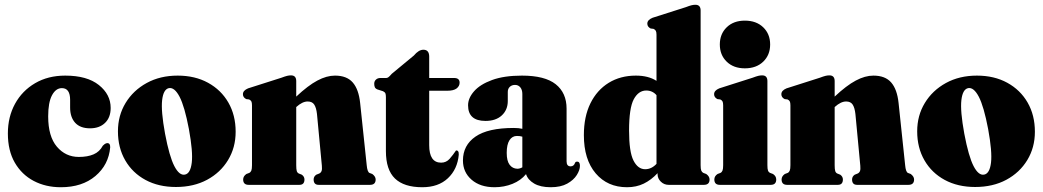

<svg xmlns="http://www.w3.org/2000/svg" viewBox="-20 -775 4374 805"><path d="M444 -322.5Q444 -282.5 420.5 -259.8Q397 -237 357.5 -237Q316.5 -237 295.2 -260.2Q274 -283.5 274 -324V-356Q274 -405.5 239.5 -405.5Q214 -405.5 198 -375.5Q182 -345.5 182 -287Q182 -203 218.5 -160Q255 -117 310.5 -117Q347 -117 372.2 -127.8Q397.5 -138.5 411 -164Q418 -171 422.5 -173Q427 -175 431 -175Q442.5 -174.5 442 -157Q435.5 -84 380 -37Q324.5 10 235 10Q171.5 10 121.2 -16.5Q71 -43 42 -93.2Q13 -143.5 13 -215.5Q13 -285 43 -339.8Q73 -394.5 127.2 -426.2Q181.5 -458 253.5 -458Q345 -458 394.5 -418.5Q444 -379 444 -322.5Z M725 -458Q797.5 -458 852.2 -428Q907 -398 937.5 -345Q968 -292 968 -222.5Q968 -156.5 936.2 -104Q904.5 -51.5 848.2 -21.2Q792 9 717.5 9Q645 9 590.2 -20.5Q535.5 -50 505 -102.8Q474.5 -155.5 474.5 -224.5Q474.5 -290.5 506.5 -343.2Q538.5 -396 595 -427Q651.5 -458 725 -458ZM755.5 -43Q778.5 -47.5 784 -93Q789.5 -138.5 772 -234Q754 -329 732.8 -369.5Q711.5 -410 688 -405.5Q665 -400.5 659.8 -355.2Q654.5 -310 672 -214.5Q690 -119 711 -78.5Q732 -38 755.5 -43Z M1222 -435V-370Q1271.5 -416.5 1310.5 -437.2Q1349.5 -458 1384.5 -458Q1434 -458 1459 -429.2Q1484 -400.5 1490 -343L1517.5 -82.5Q1520 -54.5 1529 -50L1541 -45.5Q1555 -35 1555 -22.5Q1555 0 1531.5 0H1316Q1295 0 1295 -22.5Q1295 -35 1306 -42.5L1318.5 -47.5Q1325 -50.5 1328 -57.5Q1331 -64.5 1329.5 -80L1309 -297Q1306 -323.5 1297.5 -336.5Q1289 -349.5 1270 -349.5Q1248 -349.5 1223 -327L1222 -326V-82.5Q1222 -65.5 1224.2 -58Q1226.5 -50.5 1233 -47.5L1245.5 -42.5Q1256.5 -34.5 1256.5 -22.5Q1256.5 0 1235.5 0H1022.5Q999.5 0 999.5 -22.5Q999.5 -36 1013 -45.5L1025 -50Q1031 -53 1033.8 -59.8Q1036.5 -66.5 1036.5 -82.5V-333.5Q1036.5 -345 1033.8 -350Q1031 -355 1024.5 -358L1012.5 -359.5Q998.5 -366.5 998.5 -380Q998.5 -395.5 1020 -404.5L1159.5 -449Q1175.5 -455 1183.8 -457Q1192 -459 1200 -459Q1222 -459 1222 -435Z M1586 -392.5 1562.5 -400Q1554 -403.5 1551.5 -409.5Q1549 -415.5 1549 -424Q1549 -434.5 1556.2 -441.2Q1563.5 -448 1575 -448H1599.5Q1604 -448 1608.8 -451.5Q1613.5 -455 1622.5 -465.5L1715 -542Q1735.5 -566.5 1755 -566.5Q1779.5 -566.5 1779.5 -537.5V-448H1884Q1907 -448 1907 -428.5Q1907 -414 1894.5 -404.2Q1882 -394.5 1854.5 -394.5H1779.5V-166.5Q1779.5 -93 1829.5 -93Q1851 -93 1865.2 -109.2Q1879.5 -125.5 1891.5 -143.5Q1896 -145.5 1900 -141.5Q1904 -137.5 1903.5 -126.5Q1898 -65.5 1858 -27.8Q1818 10 1750.5 10Q1674 10 1636 -26.5Q1598 -63 1598 -141.5V-367.5Q1598 -378 1596 -383.2Q1594 -388.5 1586 -392.5Z M1921 -102Q1921 -166 1973.5 -202.2Q2026 -238.5 2134 -238.5Q2154.5 -238.5 2170 -235V-381Q2170 -398.5 2161.5 -408.8Q2153 -419 2139.5 -419Q2126 -419 2117.5 -411Q2109 -403 2109 -389.5V-351.5Q2109 -314.5 2084 -291.2Q2059 -268 2015.5 -268Q1942.5 -268 1942.5 -333.5Q1942.5 -363.5 1967.5 -392.2Q1992.5 -421 2043 -439.5Q2093.5 -458 2168.5 -458Q2264.5 -458 2310 -421.8Q2355.5 -385.5 2355.5 -319.5V-98.5Q2355.5 -77.5 2372.5 -77.5Q2386.5 -77.5 2391.5 -93.5Q2394 -97.5 2399.5 -97.5Q2411.5 -97.5 2411.5 -80Q2411.5 -62 2398.2 -41Q2385 -20 2358 -5Q2331 10 2289 10Q2246 10 2219.5 -5.5Q2193 -21 2185.5 -45Q2164 -18.5 2128.8 -4.2Q2093.5 10 2053.5 10Q1993.5 10 1957.2 -21.5Q1921 -53 1921 -102ZM2104.5 -134Q2104.5 -100 2116.8 -84Q2129 -68 2149 -67.5Q2159.5 -67.5 2170 -73.5V-202Q2160.5 -205 2147.5 -205Q2127.5 -205 2116 -187Q2104.5 -169 2104.5 -134Z M2428 -208.5Q2428 -286 2455.5 -341.8Q2483 -397.5 2532.2 -427.8Q2581.5 -458 2646 -458Q2698.5 -458 2732.5 -436V-629.5Q2732.5 -641 2729.5 -646Q2726.5 -651 2720 -654L2708 -655.5Q2694 -662.5 2694 -676Q2694 -691.5 2716 -700.5L2855.5 -745Q2871 -751 2879.5 -753Q2888 -755 2895.5 -755Q2917.5 -755 2917.5 -731V-82.5Q2917.5 -66.5 2920.2 -59.8Q2923 -53 2929 -50L2941 -45.5Q2955 -35.5 2955 -22.5Q2955 0 2931.5 0H2783.5Q2764.5 0 2750.8 -13.2Q2737 -26.5 2737 -44.5V-49Q2710.5 -20.5 2679.2 -5.2Q2648 10 2609 10Q2527 10 2477.5 -48.2Q2428 -106.5 2428 -208.5ZM2617.5 -227.5Q2617.5 -138.5 2636 -102Q2654.5 -65.5 2685 -65.5Q2711.5 -65.5 2732.5 -88V-376Q2715.5 -395.5 2689.5 -395.5Q2657 -395.5 2637.2 -358.8Q2617.5 -322 2617.5 -227.5Z M3103 -488.5Q3055.5 -488.5 3026.8 -516.5Q2998 -544.5 2998 -588.5Q2998 -632.5 3026.8 -660.5Q3055.5 -688.5 3103 -688.5Q3151 -688.5 3180 -660.5Q3209 -632.5 3209 -588.5Q3209 -544.5 3180 -516.5Q3151 -488.5 3103 -488.5ZM3197.5 -435V-82.5Q3197.5 -66.5 3200 -59.8Q3202.5 -53 3209 -50L3221 -45.5Q3234.5 -36.5 3234.5 -22.5Q3234.5 0 3211.5 0H2998Q2975 0 2975 -22.5Q2975 -36.5 2988.5 -45.5L3000.5 -50Q3006.5 -53 3009.2 -59.8Q3012 -66.5 3012 -82.5V-333.5Q3012 -345 3009.2 -350Q3006.5 -355 3000 -358L2988 -359.5Q2974 -366.5 2974 -380Q2974 -395.5 2995.5 -404.5L3135 -449Q3151 -455 3159.2 -457Q3167.5 -459 3175.5 -459Q3197.5 -459 3197.5 -435Z M3479.5 -435V-370Q3529 -416.5 3568 -437.2Q3607 -458 3642 -458Q3691.5 -458 3716.5 -429.2Q3741.5 -400.5 3747.5 -343L3775 -82.5Q3777.5 -54.5 3786.5 -50L3798.5 -45.5Q3812.5 -35 3812.5 -22.5Q3812.5 0 3789 0H3573.5Q3552.5 0 3552.5 -22.5Q3552.5 -35 3563.5 -42.5L3576 -47.5Q3582.5 -50.5 3585.5 -57.5Q3588.5 -64.5 3587 -80L3566.5 -297Q3563.5 -323.5 3555 -336.5Q3546.5 -349.5 3527.5 -349.5Q3505.5 -349.5 3480.5 -327L3479.5 -326V-82.5Q3479.5 -65.5 3481.8 -58Q3484 -50.5 3490.5 -47.5L3503 -42.5Q3514 -34.5 3514 -22.5Q3514 0 3493 0H3280Q3257 0 3257 -22.5Q3257 -36 3270.5 -45.5L3282.5 -50Q3288.5 -53 3291.2 -59.8Q3294 -66.5 3294 -82.5V-333.5Q3294 -345 3291.2 -350Q3288.5 -355 3282 -358L3270 -359.5Q3256 -366.5 3256 -380Q3256 -395.5 3277.5 -404.5L3417 -449Q3433 -455 3441.2 -457Q3449.5 -459 3457.5 -459Q3479.5 -459 3479.5 -435Z M4076 -458Q4148.5 -458 4203.2 -428Q4258 -398 4288.5 -345Q4319 -292 4319 -222.5Q4319 -156.5 4287.2 -104Q4255.5 -51.5 4199.2 -21.2Q4143 9 4068.5 9Q3996 9 3941.2 -20.5Q3886.5 -50 3856 -102.8Q3825.5 -155.5 3825.5 -224.5Q3825.5 -290.5 3857.5 -343.2Q3889.5 -396 3946 -427Q4002.5 -458 4076 -458ZM4106.5 -43Q4129.5 -47.5 4135 -93Q4140.5 -138.5 4123 -234Q4105 -329 4083.8 -369.5Q4062.5 -410 4039 -405.5Q4016 -400.5 4010.8 -355.2Q4005.5 -310 4023 -214.5Q4041 -119 4062 -78.5Q4083 -38 4106.5 -43Z"/></svg>

Font: Fraunces 144pt Soft Black
Style: Regular
Weight: 900
Version: Version 1.000;[b76b70a41]